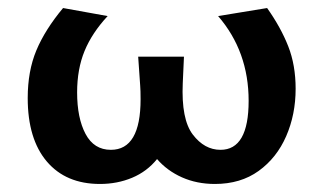

<svg xmlns="http://www.w3.org/2000/svg" viewBox="-20 -451 805 478"><path d="M716 -230Q716 -166 692.5 -112Q669 -58 624 -25.5Q579 7 515 7Q470 7 433 -9.5Q396 -26 371 -55Q346 -24 309 -8.5Q272 7 229 7Q144 7 96.5 -49Q49 -105 49 -207Q49 -274 70.5 -325.5Q92 -377 137 -431L248 -411Q209 -369 190.5 -324Q172 -279 172 -221Q172 -157 193 -117.5Q214 -78 256 -78Q330 -78 330 -204Q330 -226 329 -238L324 -310H438L435 -244Q431 -154 460 -116Q489 -78 529 -78Q599 -78 599 -200Q599 -323 523 -411L645 -431Q679 -383 697.5 -336Q716 -289 716 -230Z"/></svg>

Font: Ysabeau Infant
Style: Bold
Weight: 700
Designer: Christian Thalmann (Catharsis Fonts)
Version: Version 0.003